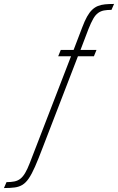

<svg xmlns="http://www.w3.org/2000/svg" viewBox="-197 -763 598 973"><path d="M-177 190 -164 160Q-141 160 -124 156.5Q-107 153 -94 143Q-81 133 -69.5 113.5Q-58 94 -46 63L163 -478H98L111 -510H176L220 -625Q232 -657 244 -678.5Q256 -700 269.5 -713Q283 -726 299 -732.5Q315 -739 335 -741Q355 -743 381 -743L368 -713Q346 -713 330 -710Q314 -707 300.5 -697.5Q287 -688 275.5 -668Q264 -648 251 -615L211 -510H292L279 -478H198L19 -14Q-3 44 -19.5 81.5Q-36 119 -51 141Q-66 163 -83 173.5Q-100 184 -122.5 187Q-145 190 -177 190Z"/></svg>

Font: Saira Condensed Thin
Style: Italic
Weight: 250
Width: 3
Italic angle: -12°
Designer: Hector Gatti with collaboration of the Omnibus-Type team
Foundry: Omnibus-Type
Version: Version 1.101